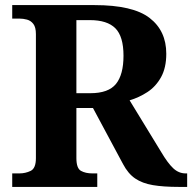

<svg xmlns="http://www.w3.org/2000/svg" viewBox="-20 -734 755 754"><path d="M28 0V-53H56Q80 -53 100.5 -63Q121 -73 121 -113V-600Q121 -627 111 -640Q101 -653 86 -657Q71 -661 56 -661H28V-714H351Q502 -714 567.5 -663.5Q633 -613 633 -523Q633 -468 612.5 -431Q592 -394 559 -372.5Q526 -351 489 -340L613 -137Q639 -93 660.5 -73Q682 -53 709 -53H715V0H682Q622 0 580.5 -7Q539 -14 511 -33Q483 -52 463 -90L345 -310H280V-113Q280 -73 298 -63Q316 -53 343 -53H362V0ZM335 -368Q406 -368 435.5 -404.5Q465 -441 465 -515Q465 -591 433 -623Q401 -655 333 -655H280V-368Z"/></svg>

Font: Noto Serif Ethiopic
Style: Bold
Weight: 700
Designer: Monotype Design Team
Foundry: Monotype Imaging Inc.
Version: Version 2.102; ttfautohint (v1.8.4.7-5d5b)